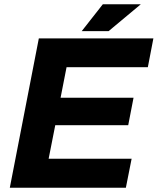

<svg xmlns="http://www.w3.org/2000/svg" viewBox="-20 -880 739 900"><path d="M26 0 162 -700H699L673 -565H292L264 -422H606L581 -293H239L208 -136H597L570 0ZM363 -734 462 -860H640L489 -734Z"/></svg>

Font: REM SemiBold
Style: Italic
Weight: 600
Italic angle: -11°
Designer: Octavio Pardo
Foundry: Ashler Design
Version: Version 1.005;gftools[0.9.28]